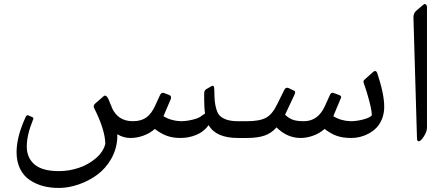

<svg xmlns="http://www.w3.org/2000/svg" viewBox="-20 -687 2208 956"><path d="M62.5 70.8Q62.5 -6.8 108.4 -106Q114.7 -116.7 122.6 -111.8L141.6 -103.5Q149.4 -99.1 144 -89.8Q113.3 -14.2 113.3 42.2Q113.3 98.6 151.9 131.8Q190.4 165 273.9 165Q324.2 165 372.6 148.7Q420.9 132.3 457.5 100.8Q494.1 69.3 504.4 29.8Q503.4 -41 448.2 -149.9Q442.9 -162.6 455.1 -172.4L496.6 -208.5Q500.5 -210.9 503.4 -210.9Q506.3 -210.9 509.5 -208.3Q512.7 -205.6 515.1 -202.1Q517.6 -198.7 520 -193.1Q522.5 -187.5 523.9 -184.1Q525.4 -180.7 527.1 -175.3Q528.8 -169.9 531.7 -164.8Q534.7 -159.7 536.6 -151.9Q566.4 -83.5 641.6 -83.5Q683.1 -83.5 709 -102.5Q734.9 -121.6 752.4 -160.6L777.3 -214.8Q784.7 -228.5 795.9 -224.1L821.8 -214.4Q834.5 -210 831.1 -195.8L793.9 -108.4Q832 -85 879.9 -83.5Q908.7 -83.5 940.9 -91.6Q973.1 -99.6 985.8 -111.8L1001 -121.6Q996.6 -149.4 996.6 -194.8V-221.7Q996.6 -236.8 1007.3 -243.2L1031.7 -257.3Q1041 -262.7 1044.2 -257.1Q1047.4 -251.5 1047.4 -229Q1047.4 -206.5 1049.3 -184.6Q1051.3 -162.6 1057.9 -141.1Q1064.5 -119.6 1077.1 -108.4Q1105.5 -83.5 1164.1 -83.5H1185.1V0H1165Q1055.2 0 1019 -64Q995.1 -30.8 957.3 -15.4Q919.4 0 880.1 0Q840.8 0 811.5 -10.5Q782.2 -21 751 -44.9Q725.6 -22.9 693.8 -11.5Q662.1 0 628.7 0Q595.2 0 564 -18.6V0Q561 56.2 533.7 104Q506.3 151.9 464.4 182.9Q422.4 213.9 372.1 231.2Q321.8 248.5 275.6 248.8Q229.5 249 193.4 239Q157.2 229 127.2 208.7Q97.2 188.5 79.8 153.1Q62.5 117.7 62.5 70.8Z M1183.6 -83.5H1209.5Q1272.9 -83.5 1304.4 -100.6Q1335.9 -117.7 1359.4 -166.5L1396 -240.2Q1400.9 -250 1409.7 -250Q1413.6 -250 1417 -248.5L1440.4 -237.3Q1449.7 -233.9 1449.7 -227.5Q1449.7 -224.1 1445.3 -213.4L1399.4 -115.7Q1416.5 -99.1 1436.5 -91.3Q1456.5 -83.5 1493.2 -83.5Q1564 -83.5 1598.6 -160.6L1623 -214.8Q1627.9 -225.1 1635.3 -225.1Q1638.7 -225.1 1641.1 -224.1L1667 -214.4Q1678.7 -210.9 1678.7 -202.1L1639.6 -108.4Q1677.7 -85 1725.6 -83.5Q1754.4 -83.5 1786.4 -91.6Q1818.4 -99.6 1831.1 -111.8V-115.2Q1831.1 -137.2 1818.4 -185.1Q1805.7 -232.9 1797.6 -254.2Q1789.6 -275.4 1789.6 -281Q1789.6 -286.6 1798.8 -293.9L1839.4 -330.1Q1845.2 -333.5 1847.2 -333.5Q1854 -333.5 1857.9 -324.2Q1893.1 -219.7 1893.1 -155.8Q1893.1 -122.6 1882.3 -95.5Q1871.6 -68.4 1854.5 -51Q1837.4 -33.7 1814.9 -21.5Q1773.9 0 1730.2 0Q1686.5 0 1657 -10.5Q1627.4 -21 1596.2 -44.9Q1570.8 -22.9 1539.1 -11.5Q1507.3 0 1477.1 0Q1409.7 0 1356.9 -52.7Q1330.6 -22.9 1295.9 -11.5Q1261.2 0 1209.5 0H1183.6Q1168.5 0 1155.8 -12.7Q1143.1 -25.4 1143.1 -41.7Q1143.1 -58.1 1155.3 -70.8Q1167.5 -83.5 1183.6 -83.5Z M2106 -651.9V-49.8Q2106 -32.2 2090.6 -7.8Q2075.2 16.6 2064.5 16.6Q2056.2 16.6 2056.2 0L2038.6 -600.1Q2038.6 -624 2056.2 -636.7L2086.9 -662.6Q2093.3 -668.5 2097.7 -666.5Q2106 -662.6 2106 -651.9Z"/></svg>

Font: Nika
Style: Regular
Weight: 400
Designer: Mohammad Saleh Souzanchi
Foundry: http://font-store.ir
Version: Version:1.0.0;RFB:1.2.5;Building:2016-05-25 11:08:22.297533